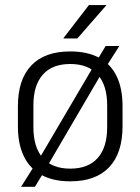

<svg xmlns="http://www.w3.org/2000/svg" viewBox="-20 -702 553 756"><path d="M256.5 12Q189.5 12 143.5 -13Q97.5 -38 74 -86.5Q50.5 -135 50.5 -204.5V-284Q50.5 -388.5 103 -444Q155.5 -499.5 256.5 -499.5Q324 -499.5 370 -474.8Q416 -450 439.2 -402Q462.5 -354 462.5 -284V-204.5Q462.5 -99.5 410 -43.8Q357.5 12 256.5 12ZM63 33.5 117.5 -53 131 -71.5 352.5 -448 361 -462.5 396 -521H450L398 -439.5L384.5 -420.5L164.5 -44.5L155 -28L117.5 33.5ZM256.5 -38Q327.5 -38 364.8 -80Q402 -122 402 -201V-287.5Q402 -366 364.8 -408Q327.5 -450 256.5 -450Q185.5 -450 148.5 -408Q111.5 -366 111.5 -287.5V-201Q111.5 -122 148.5 -80Q185.5 -38 256.5 -38ZM330 -682H398.5V-681L284.5 -550.5H230V-552Z"/></svg>

Font: Anek Latin Light
Style: Regular
Weight: 300
Designer: Yesha Goshar
Foundry: Ek Type
Version: Version 1.003